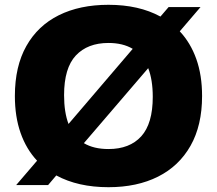

<svg xmlns="http://www.w3.org/2000/svg" viewBox="-20 -770 904 800"><path d="M180.5 1H47.5L134.5 -100.5Q89.5 -148.5 65.8 -216Q42 -283.5 42 -370Q42 -493.5 89.8 -578.2Q137.5 -663 225 -706.5Q312.5 -750 432 -750Q558.5 -750 648.5 -701L682.5 -740.5H815.5L729 -639.5Q774 -591.5 798 -524Q822 -456.5 822 -370Q822 -247.5 774 -162.8Q726 -78 638.5 -34Q551 10 432 10Q305 10 214.5 -39ZM247 -373.5Q247 -302.5 265.5 -253.5L533 -566.5Q492 -591 432 -591Q345 -591 296 -538.8Q247 -486.5 247 -373.5ZM432 -149Q520.5 -149 568.5 -202Q616.5 -255 616.5 -366.5Q616.5 -437.5 597.5 -486L329.5 -173.5Q370.5 -149 432 -149Z"/></svg>

Font: Encode Sans SemiExpanded SemiExpanded ExtraBold
Style: Regular
Weight: 800
Width: 6
Designer: Multiple Designers
Foundry: Impallari Type
Version: Version 3.000; ttfautohint (v1.8.3) -l 8 -r 50 -G 200 -x 14 